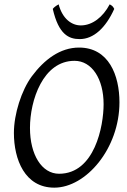

<svg xmlns="http://www.w3.org/2000/svg" viewBox="-20 -849 584 884"><path d="M252 -49C172 -49 118 -137 118 -260C118 -387 178 -569 323 -569C403 -569 457 -486 457 -369C457 -269 416 -49 252 -49ZM344 -630C257 -630 184 -575 126 -497C79 -433 44 -324 44 -237C44 -115 94 15 230 15C376 15 530 -165 530 -378C530 -502 481 -630 344 -630ZM485 -829C454 -770 405 -732 352 -732C311 -732 268 -761 250 -829C232 -819 227 -813 223 -808C250 -690 297 -669 347 -669C411 -669 467 -721 506 -808C500 -820 496 -823 485 -829Z"/></svg>

Font: Temporarium
Style: Italic
Weight: 400
Italic angle: -7°
Version: Version 1.1